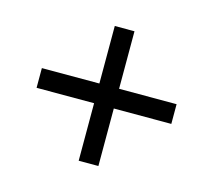

<svg xmlns="http://www.w3.org/2000/svg" viewBox="-127 -908 1254 1131"><g transform="rotate(-30 500.0 -342.0)"><path d="M253 -9 501 -257 749 -9 834 -94 586 -342 834 -590 749 -675 501 -427 253 -675 168 -590 416 -342 168 -94Z"/></g></svg>

Font: コーポレート・ロゴ ver3 Bold
Style: Regular
Weight: 700
Designer: [KANA_main] LOGOTYPE.JP [Source Han Sans] Ryoko NISHIZUKA 西塚涼子 (kana, bopomofo & ideographs); Paul D. Hunt (Latin, Greek
Version: Version 12.001;FEAKit 1.0